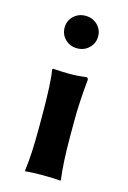

<svg xmlns="http://www.w3.org/2000/svg" viewBox="-107 -729 526 786"><g transform="rotate(15 156.0 -336.5)"><path d="M105.5 -558.1Q85 -578.1 85 -607.2Q85 -636.2 105.5 -656Q126 -675.8 156 -675.8Q186 -675.8 206.5 -656Q227.1 -636.2 227.1 -607.2Q227.1 -578.1 206.5 -558.1Q186 -538.1 156 -538.1Q126 -538.1 105.5 -558.1ZM89.8 -234.9Q89.8 -374 80.1 -428.2L83 -432.1Q124 -429.2 153.8 -429.2Q189 -429.2 223.1 -434.1Q231.9 -434.1 231.9 -423.8Q222.2 -328.6 222.2 -246.1V-180.2Q222.2 -71.3 231.9 0L230 2.9Q202.1 0 155.8 0Q108.9 0 82 2.9L80.1 0Q89.8 -67.9 89.8 -180.2Z"/></g></svg>

Font: Linux Biolinum
Style: Bold
Weight: 700
Designer: Philipp H. Poll
Foundry: Philipp H. Poll
Version: Version 1.3.2 ; ttfautohint (v0.9)